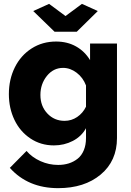

<svg xmlns="http://www.w3.org/2000/svg" viewBox="-20 -750 680 993"><path d="M233.9 -730 318.8 -667 403.8 -730 485.8 -692.9 377 -585.9H262.2L151.9 -692.9ZM25.9 -263.2Q25.9 -339.4 56.6 -401.4Q87.4 -463.4 143.3 -499.3Q199.2 -535.2 270 -535.2Q328.1 -535.2 373 -510Q418 -484.9 445.8 -439V-524.9H585V-36.1Q585 82.5 500.7 152.8Q416.5 223.1 280.8 223.1Q125 223.1 30.8 118.2L117.2 30.8Q146 64 189.5 83.5Q232.9 103 280.8 103Q310.5 103 335.9 95Q361.3 86.9 381.6 70.8Q401.9 54.7 413.3 27.3Q424.8 0 424.8 -36.1V-86.9Q401.4 -44.4 356.7 -21.2Q312 2 258.8 2Q190.9 2 137.2 -33.9Q83.5 -69.8 54.7 -130.1Q25.9 -190.4 25.9 -263.2ZM424.8 -198.2V-308.1Q409.2 -349.1 376.2 -374Q343.3 -398.9 306.2 -398.9Q255.9 -398.9 222.4 -357.2Q189 -315.4 189 -258.8Q189 -201.2 224.9 -163.1Q260.7 -125 314 -125Q349.6 -125 379.2 -145Q408.7 -165 424.8 -198.2Z"/></svg>

Font: Rawline ExtraBold
Style: Regular
Weight: 800
Designer: Matt McInerney, Pablo Impallari, Rodrigo Fuenzalida
Foundry: Matt McInerney, Pablo Impallari, Rodrigo Fuenzalida
Version: Version 4.020;PS 004.020;hotconv 1.0.88;makeotf.lib2.5.64775